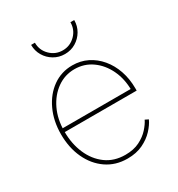

<svg xmlns="http://www.w3.org/2000/svg" viewBox="-178 -861 916 987"><g transform="rotate(-30 279.5 -367.0)"><path d="M291.5 10.7Q221.2 10.7 168.2 -25.9Q115.2 -62.5 85.9 -125.7Q56.6 -189 56.6 -268.6Q56.6 -347.7 86.2 -410.9Q115.7 -474.1 167 -510.5Q218.3 -546.9 283.2 -546.9Q331.5 -546.9 372.1 -526.9Q412.6 -506.8 442.6 -470.9Q472.7 -435.1 489.3 -386.7Q505.9 -338.4 505.9 -281.7V-269H68.4V-291.5H493.2L483.4 -283.2Q483.4 -351.1 457.3 -405.8Q431.2 -460.4 386 -492.4Q340.8 -524.4 283.2 -524.4Q226.1 -524.4 179.7 -491.5Q133.3 -458.5 106.2 -401.9Q79.1 -345.2 79.1 -273.4V-270.5Q79.1 -199.2 104.5 -140.4Q129.9 -81.5 177.5 -46.6Q225.1 -11.7 291.5 -11.7Q340.8 -11.7 376 -29.3Q411.1 -46.9 433.8 -72Q456.5 -97.2 466.8 -119.1L486.3 -109.4Q474.1 -82.5 448.2 -54.7Q422.4 -26.9 383.3 -8.1Q344.2 10.7 291.5 10.7ZM281.2 -615.7Q245.6 -615.7 216.6 -633.1Q187.5 -650.4 170.4 -679.4Q153.3 -708.5 153.3 -743.7H175.8Q175.8 -699.2 206.8 -668.5Q237.8 -637.7 281.2 -637.7Q324.7 -637.7 355.7 -668.5Q386.7 -699.2 386.7 -743.7H409.2Q409.2 -708.5 392.1 -679.4Q375 -650.4 346.2 -633.1Q317.4 -615.7 281.2 -615.7Z"/></g></svg>

Font: Inter 18pt Thin
Style: Regular
Weight: 250
Designer: Rasmus Andersson
Foundry: rsms
Version: Version 4.001;git-66647c0bb